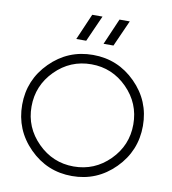

<svg xmlns="http://www.w3.org/2000/svg" viewBox="-96 -974 956 1068"><g transform="rotate(10 382.0 -439.5)"><path d="M41 -331Q41 -472 141 -572Q241 -672 382 -672Q523 -672 623 -572Q723 -472 723 -331Q723 -189 623 -88.5Q523 12 382 12Q241 12 141 -88.5Q41 -189 41 -331ZM94 -330Q94 -212 179 -127Q264 -42 382 -42Q500 -42 584.5 -126.5Q669 -211 669 -330Q669 -449 584.5 -534Q500 -619 382 -619Q263 -619 178.5 -534Q94 -449 94 -330ZM274 -743 338 -891H396L330 -743ZM428 -743 492 -891H550L484 -743Z"/></g></svg>

Font: Human Sans Light
Style: Regular
Weight: 300
Designer: Tim Radville
Foundry: Continuum
Version: Version 1.000;FEAKit 1.0